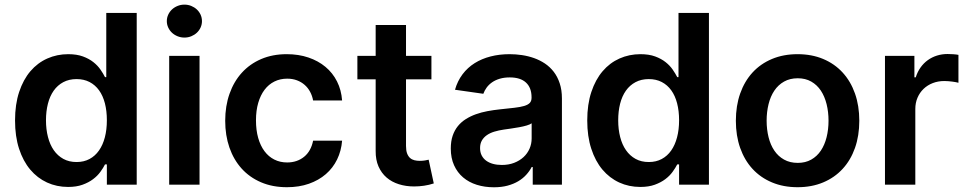

<svg xmlns="http://www.w3.org/2000/svg" viewBox="-20 -782 4098 813"><path d="M268.5 9.6Q220.2 9.6 179.2 -9.2Q138.1 -28.1 108 -63.9Q77.8 -99.8 60.7 -152.2Q43.7 -204.5 43.7 -272Q43.7 -340.2 61.1 -392.6Q78.5 -445 108.8 -480.5Q139.2 -516 180.4 -534.3Q221.6 -552.6 268.8 -552.6Q305 -552.6 331.1 -543Q357.2 -533.4 375.5 -518.8Q393.8 -504.3 405.5 -487.2Q417.3 -470.2 424.7 -455.3H430V-727.3H558.9V0H432.5V-85.9H424.7Q417.3 -71 405 -54.2Q392.8 -37.3 374.1 -23.3Q355.5 -9.2 329.5 0.2Q303.6 9.6 268.5 9.6ZM304.3 -95.9Q335.2 -95.9 359 -108.7Q382.8 -121.4 399.1 -144.7Q415.5 -168 424 -200.5Q432.5 -233 432.5 -272.7Q432.5 -312.5 424.2 -344.6Q415.8 -376.8 399.5 -399.5Q383.2 -422.2 359.2 -434.7Q335.2 -447.1 304.3 -447.1Q272.4 -447.1 248 -434.1Q223.7 -421.2 207.4 -398.1Q191.1 -375 182.9 -342.9Q174.7 -310.7 174.7 -272.7Q174.7 -234.4 183.1 -201.9Q191.4 -169.4 207.7 -146Q224.1 -122.5 248.2 -109.2Q272.4 -95.9 304.3 -95.9Z M696.4 -545.5H824.9V0H696.4ZM761 -622.9Q745.7 -622.9 732.1 -628.4Q718.4 -633.9 708.3 -643.3Q698.2 -652.7 692.3 -665.5Q686.4 -678.3 686.4 -692.5Q686.4 -707 692.3 -719.8Q698.2 -732.6 708.3 -742Q718.4 -751.4 732.1 -756.9Q745.7 -762.4 761 -762.4Q776.3 -762.4 789.8 -756.9Q803.3 -751.4 813.4 -742Q823.5 -732.6 829.4 -719.8Q835.2 -707 835.2 -692.5Q835.2 -678.3 829.4 -665.5Q823.5 -652.7 813.4 -643.3Q803.3 -633.9 789.8 -628.4Q776.3 -622.9 761 -622.9Z M1195 10.7Q1133.9 10.7 1085.4 -10.1Q1036.9 -30.9 1003.2 -68.2Q969.5 -105.5 951.5 -157.1Q933.6 -208.8 933.6 -270.6Q933.6 -333.1 951.9 -384.9Q970.2 -436.8 1004.1 -474.1Q1038 -511.4 1086.1 -532Q1134.2 -552.6 1194.2 -552.6Q1244.3 -552.6 1285.9 -538.5Q1327.4 -524.5 1358.1 -498.9Q1388.8 -473.4 1407.1 -437.1Q1425.4 -400.9 1428.6 -356.5H1305.8Q1302.2 -376.4 1293.1 -393.3Q1284.1 -410.2 1270.2 -422.4Q1256.4 -434.7 1237.7 -441.8Q1219.1 -448.9 1196 -448.9Q1166.2 -448.9 1141.9 -436.8Q1117.5 -424.7 1100.3 -402Q1083.1 -379.3 1073.5 -346.6Q1063.9 -313.9 1063.9 -272.7Q1063.9 -230.8 1073.3 -197.8Q1082.7 -164.8 1100 -141.7Q1117.2 -118.6 1141.5 -106.4Q1165.8 -94.1 1196 -94.1Q1217.3 -94.1 1235.4 -100.3Q1253.6 -106.5 1267.9 -118.3Q1282.3 -130 1291.9 -147.2Q1301.5 -164.4 1305.8 -186.4H1428.6Q1425.1 -143.1 1407.5 -106.9Q1389.9 -70.7 1359.7 -44.6Q1329.5 -18.5 1288 -3.9Q1246.4 10.7 1195 10.7Z M1806.8 -446H1699.2V-164.1Q1699.2 -144.5 1703.8 -132.3Q1708.5 -120 1716.3 -113.1Q1724.1 -106.2 1734.7 -103.5Q1745.4 -100.9 1757.5 -100.9Q1769.5 -100.9 1779.7 -102.6Q1789.8 -104.4 1795.1 -105.8L1816.8 -5.3Q1796.5 1.4 1775.6 4.4Q1754.6 7.5 1733.3 7.5Q1698.5 7.5 1668.7 -2Q1638.8 -11.4 1617 -30.2Q1595.2 -49 1582.7 -77.2Q1570.3 -105.5 1570.7 -142.8V-446H1493.3V-545.5H1570.7V-676.1H1699.2V-545.5H1806.8Z M2071.4 11Q2032.3 11 1998.9 0.5Q1965.6 -9.9 1941.1 -30.7Q1916.5 -51.5 1902.7 -82.2Q1888.8 -112.9 1888.8 -153.1Q1888.8 -183.9 1896.8 -207.4Q1904.8 -230.8 1919 -248.2Q1933.2 -265.6 1952.8 -277.9Q1972.3 -290.1 1995.2 -298.3Q2018.1 -306.5 2043.9 -311.3Q2069.6 -316.1 2095.9 -318.9Q2132.1 -322.8 2157.7 -325.6Q2183.2 -328.5 2199.4 -333.3Q2215.6 -338.1 2223.2 -346.1Q2230.8 -354 2230.8 -367.9V-370Q2230.8 -410.5 2207.2 -432.4Q2183.6 -454.2 2138.5 -454.2Q2115.1 -454.2 2096.4 -448.7Q2077.8 -443.2 2063.9 -433.6Q2050.1 -424 2040.8 -411.4Q2031.6 -398.8 2026.6 -384.9L1906.6 -402Q1917.3 -439.3 1938.6 -467.5Q1959.9 -495.7 1989.9 -514.6Q2019.9 -533.4 2057.4 -543Q2094.8 -552.6 2137.8 -552.6Q2163.7 -552.6 2190.3 -548.7Q2217 -544.7 2241.5 -536Q2266 -527.3 2287.5 -513Q2308.9 -498.6 2324.9 -477.8Q2340.9 -457 2350.1 -429Q2359.4 -400.9 2359.4 -365.1V0H2235.8V-74.9H2231.5Q2222.7 -57.9 2208.6 -42.3Q2194.6 -26.6 2174.7 -14.7Q2154.8 -2.8 2129.1 4.1Q2103.3 11 2071.4 11ZM2104.8 -83.5Q2133.9 -83.5 2157.1 -92.5Q2180.4 -101.6 2196.9 -116.8Q2213.4 -132.1 2222.3 -152.5Q2231.2 -172.9 2231.2 -195.7V-259.9Q2224.8 -255 2210.4 -250.7Q2196 -246.4 2178.6 -243.3Q2161.2 -240.1 2143.6 -237.6Q2126.1 -235.1 2113.3 -233.3Q2091.6 -230.1 2073.3 -224.6Q2055 -219.1 2041.5 -209.7Q2028.1 -200.3 2020.4 -187Q2012.8 -173.7 2012.8 -155.2Q2012.8 -137.4 2019.5 -124.1Q2026.3 -110.8 2038.5 -101.7Q2050.8 -92.7 2067.6 -88.1Q2084.5 -83.5 2104.8 -83.5Z M2691.4 9.6Q2643.1 9.6 2602.1 -9.2Q2561.1 -28.1 2530.9 -63.9Q2500.7 -99.8 2483.7 -152.2Q2466.6 -204.5 2466.6 -272Q2466.6 -340.2 2484 -392.6Q2501.4 -445 2531.8 -480.5Q2562.1 -516 2603.3 -534.3Q2644.5 -552.6 2691.8 -552.6Q2728 -552.6 2754.1 -543Q2780.2 -533.4 2798.5 -518.8Q2816.8 -504.3 2828.5 -487.2Q2840.2 -470.2 2847.7 -455.3H2853V-727.3H2981.9V0H2855.5V-85.9H2847.7Q2840.2 -71 2827.9 -54.2Q2815.7 -37.3 2797.1 -23.3Q2778.4 -9.2 2752.5 0.2Q2726.6 9.6 2691.4 9.6ZM2727.3 -95.9Q2758.2 -95.9 2782 -108.7Q2805.8 -121.4 2822.1 -144.7Q2838.4 -168 2846.9 -200.5Q2855.5 -233 2855.5 -272.7Q2855.5 -312.5 2847.1 -344.6Q2838.8 -376.8 2822.4 -399.5Q2806.1 -422.2 2782.1 -434.7Q2758.2 -447.1 2727.3 -447.1Q2695.3 -447.1 2671 -434.1Q2646.7 -421.2 2630.3 -398.1Q2614 -375 2605.8 -342.9Q2597.7 -310.7 2597.7 -272.7Q2597.7 -234.4 2606 -201.9Q2614.3 -169.4 2630.7 -146Q2647 -122.5 2671.2 -109.2Q2695.3 -95.9 2727.3 -95.9Z M3357.2 10.7Q3297.2 10.7 3248.9 -9.6Q3200.6 -29.8 3166.5 -66.8Q3132.5 -103.7 3114.2 -155.5Q3095.9 -207.4 3095.9 -270.6Q3095.9 -334.2 3114.2 -386Q3132.5 -437.9 3166.5 -475Q3200.6 -512.1 3248.9 -532.3Q3297.2 -552.6 3357.2 -552.6Q3417.3 -552.6 3465.6 -532.3Q3513.8 -512.1 3547.9 -475Q3582 -437.9 3600.3 -386Q3618.6 -334.2 3618.6 -270.6Q3618.6 -207.4 3600.3 -155.5Q3582 -103.7 3547.9 -66.8Q3513.8 -29.8 3465.6 -9.6Q3417.3 10.7 3357.2 10.7ZM3358 -92.3Q3390.6 -92.3 3415.1 -106.2Q3439.6 -120 3455.8 -144.2Q3471.9 -168.3 3480.1 -201Q3488.3 -233.7 3488.3 -271Q3488.3 -308.2 3480.1 -341.1Q3471.9 -373.9 3455.8 -398.3Q3439.6 -422.6 3415.1 -436.6Q3390.6 -450.6 3358 -450.6Q3324.9 -450.6 3300.1 -436.6Q3275.2 -422.6 3258.9 -398.3Q3242.5 -373.9 3234.4 -341.1Q3226.2 -308.2 3226.2 -271Q3226.2 -233.7 3234.4 -201Q3242.5 -168.3 3258.9 -144.2Q3275.2 -120 3300.1 -106.2Q3324.9 -92.3 3358 -92.3Z M3727.3 -545.5H3851.9V-454.5H3857.6Q3865.1 -478.3 3878.2 -496.6Q3891.3 -514.9 3908.9 -527.5Q3926.5 -540.1 3947.6 -546.7Q3968.8 -553.3 3992.2 -553.3Q4002.8 -553.3 4016.2 -552.4Q4029.5 -551.5 4038.4 -549.7V-431.5Q4034.1 -432.9 4027.3 -434.1Q4020.6 -435.4 4012.4 -436.4Q4004.3 -437.5 3995.6 -438.2Q3986.9 -438.9 3978.7 -438.9Q3952.1 -438.9 3929.7 -430.2Q3907.3 -421.5 3890.8 -405.7Q3874.3 -389.9 3865.1 -368.3Q3855.8 -346.6 3855.8 -320.7V0H3727.3Z"/></svg>

Font: Interop SemBd
Style: Regular
Weight: 600
Designer: Rasmus Andersson, Google, Jang Haemin
Foundry: jhaemin
Version: Version 1.008